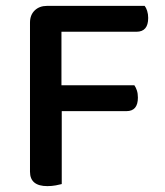

<svg xmlns="http://www.w3.org/2000/svg" viewBox="-20 -627 561 653"><path d="M472 -607Q477 -601 480.5 -590Q484 -579 484 -566Q484 -519 444 -519H189V-337H437Q442 -330 445.5 -319.5Q449 -309 449 -295Q449 -249 410 -249H190V-1Q183 1 169.5 3.5Q156 6 141 6Q82 6 82 -43V-550Q82 -576 98 -591.5Q114 -607 140 -607Z"/></svg>

Font: Baloo 2 Latin Medium
Style: Regular
Weight: 500
Designer: Sarang Kulkarni and Ek Type
Foundry: Ek Type
Version: Version 1.001